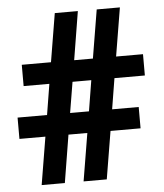

<svg xmlns="http://www.w3.org/2000/svg" viewBox="-52 -757 684 802"><g transform="rotate(-5 290.5 -355.5)"><path d="M187.5 0 220.2 -200.2H299.3L266.1 0H363.3L396.5 -200.2H522.5V-289.6H411.1L432.1 -418.5H559.6V-507.8H446.8L480.5 -710.9H383.3L349.6 -507.8H271L304.2 -710.9H207.5L173.8 -507.8H51.3V-418.5H159.2L138.2 -289.6H14.6V-200.2H123.5L90.3 0ZM256.3 -418.5H335L314 -289.6H234.9Z"/></g></svg>

Font: Vazirmatn Black
Style: Regular
Weight: 900
Designer: Saber Rastikerdar
Foundry: Saber Rastikerdar
Version: Version 33.003